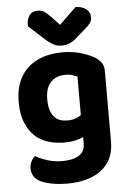

<svg xmlns="http://www.w3.org/2000/svg" viewBox="-61 -773 683 1017"><g transform="rotate(-5 280.5 -265.0)"><path d="M360 -39Q340 -30 315 -24.5Q290 -19 258 -19Q213 -19 172.5 -31.5Q132 -44 102 -72Q72 -100 54 -145Q36 -190 36 -255Q36 -314 54 -359Q72 -404 105.5 -434.5Q139 -465 185.5 -480.5Q232 -496 289 -496Q345 -496 391.5 -481.5Q438 -467 464 -450Q483 -437 494 -420.5Q505 -404 505 -379V-2Q505 50 486 88Q467 126 433.5 150.5Q400 175 355 187Q310 199 258 199Q204 199 164.5 190Q125 181 102 167Q68 143 68 103Q68 82 77 64.5Q86 47 97 39Q125 55 161.5 66.5Q198 78 239 78Q295 78 327.5 58.5Q360 39 360 -6ZM285 -134Q309 -134 326.5 -140Q344 -146 358 -156V-361Q346 -366 331.5 -371Q317 -376 295 -376Q247 -376 217.5 -346.5Q188 -317 188 -254Q188 -220 195.5 -197Q203 -174 216 -160Q229 -146 246.5 -140Q264 -134 285 -134ZM290 -642 380 -729Q415 -728 436 -711.5Q457 -695 457 -669Q457 -649 446.5 -635.5Q436 -622 413 -603L365 -561Q330 -532 292 -532Q280 -532 270 -533.5Q260 -535 249 -540.5Q238 -546 225.5 -555Q213 -564 197 -579L121 -648Q120 -650 120 -654Q120 -658 120 -662Q120 -686 134 -706.5Q148 -727 178 -727Q187 -727 194.5 -725.5Q202 -724 210.5 -719Q219 -714 228.5 -705.5Q238 -697 251 -684Z"/></g></svg>

Font: Baloo Thambi 2
Style: Bold
Weight: 700
Designer: Aadarsh Rajan and Ek Type
Foundry: Ek Type
Version: Version 1.640;hotconv 1.0.111;makeotfexe 2.5.65597; ttfautoh